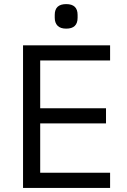

<svg xmlns="http://www.w3.org/2000/svg" viewBox="-20 -920 623 940"><path d="M92.8 0H519V-74.2H176.8V-315.9H499V-390.1H176.8V-624H519V-698.2H92.8ZM304.2 -779.8Q359.9 -779.8 359.9 -833V-847.2Q359.9 -899.9 304.2 -899.9Q248 -899.9 248 -847.2V-833Q248 -808.1 262 -793.9Q275.9 -779.8 304.2 -779.8Z"/></svg>

Font: Plexus Sans
Style: Regular
Weight: 400
Version: Version 2.001;PS 002.001;hotconv 1.0.70;makeotf.lib2.5.58329